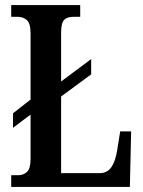

<svg xmlns="http://www.w3.org/2000/svg" viewBox="-20 -734 563 754"><path d="M24 0V-46H52Q72 -46 86 -59Q100 -72 100 -110V-284L31 -232V-289L100 -343V-603Q100 -642 85.5 -655Q71 -668 48 -668H24V-714H295V-668H269Q243 -668 231.5 -655.5Q220 -643 220 -606V-414L338 -502V-442L220 -355V-54H371Q401 -54 417 -77Q433 -100 440 -143L452 -218H495L490 0Z"/></svg>

Font: Noto Serif Georgian ExtraCondensed SemiBold
Style: Regular
Weight: 600
Width: 2
Designer: Monotype Design Team, Akaki Razmadze
Foundry: Google LLC
Version: Version 2.003; ttfautohint (v1.8.4.7-5d5b)